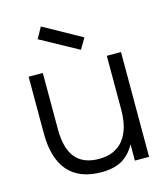

<svg xmlns="http://www.w3.org/2000/svg" viewBox="-116 -866 840 968"><g transform="rotate(-15 304.0 -381.5)"><path d="M156 -718 353 -610 386 -666 188 -776ZM471 0H545V-547H471V-266Q471 -164 427 -109.5Q383 -55 300 -55Q218 -55 177.5 -104Q137 -153 137 -252V-547H63V-252Q63 -121 121.5 -54Q180 13 295 13Q359 13 401 -10.5Q443 -34 471 -85Z"/></g></svg>

Font: Involve
Style: Regular
Weight: 400
Designer: Stefan Peev
Foundry: Context Ltd.
Version: Version 1.001